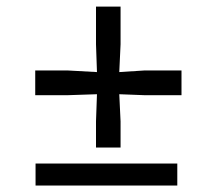

<svg xmlns="http://www.w3.org/2000/svg" viewBox="-20 -574 670 594"><path d="M277 -117.5V-198.5L280 -282.5L189.5 -279.5H89V-356H189.5L280 -351L277 -437V-553.5H353V-437L349 -351L427 -356H541.5V-279.5H427L349 -282.5L353 -198.5V-117.5ZM90 0V-68H528.5V0Z"/></svg>

Font: Merriweather 28pt Medium
Style: Regular
Weight: 500
Version: Version 2.100